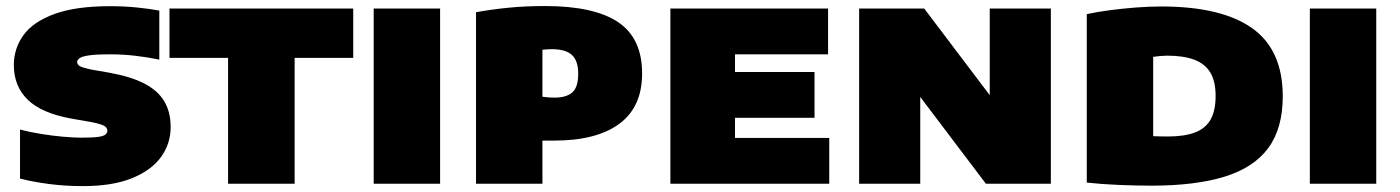

<svg xmlns="http://www.w3.org/2000/svg" viewBox="-20 -624 4754 652"><path d="M261.5 8Q201 8 146.2 0.8Q91.5 -6.5 48 -17.5V-184Q81 -175.5 119.2 -169.2Q157.5 -163 193.8 -159.8Q230 -156.5 258 -156.5Q295.5 -156.5 314 -159.2Q332.5 -162 338.5 -167.5Q344.5 -173 344.5 -180Q344.5 -186 340.5 -191.2Q336.5 -196.5 323.8 -201Q311 -205.5 284.5 -210.5L223.5 -221Q121 -239.5 74 -285.5Q27 -331.5 27 -403Q27 -459.5 59.8 -504.8Q92.5 -550 164.8 -576.5Q237 -603 354.5 -603Q400 -603 443.2 -598.8Q486.5 -594.5 521 -588V-421.5Q482.5 -429.5 440.5 -434.5Q398.5 -439.5 354.5 -439.5Q305 -439.5 281 -435.8Q257 -432 249.5 -426Q242 -420 242 -413.5Q242 -405.5 250.2 -400Q258.5 -394.5 291.5 -387.5L352 -377Q424 -364 469.8 -340.5Q515.5 -317 537.5 -280.5Q559.5 -244 559.5 -192.5Q559.5 -136 526.8 -90.8Q494 -45.5 428 -18.8Q362 8 261.5 8Z M754.5 0V-427.5H555.5V-595H1179.5V-427.5H980.5V0Z M1249 0V-595H1474.5V0Z M1596.5 0V-582.5Q1648.5 -592 1706.8 -597.8Q1765 -603.5 1830.5 -603.5Q1997.5 -603.5 2079 -548.8Q2160.5 -494 2160.5 -374.5Q2160.5 -260.5 2083 -203.5Q2005.5 -146.5 1861 -146.5Q1851.5 -146.5 1841 -146.5Q1830.5 -146.5 1822 -146.5V0ZM1863 -292.5Q1903 -292.5 1923.2 -310Q1943.5 -327.5 1943.5 -374Q1943.5 -417.5 1922.2 -437.2Q1901 -457 1853.5 -457Q1846 -457 1837.8 -456.5Q1829.5 -456 1822 -455V-295.5Q1833.5 -294 1842.5 -293.2Q1851.5 -292.5 1863 -292.5Z M2256.5 0V-595H2792V-439.5H2476V-155.5H2796V0ZM2375.5 -224V-379.5H2746V-224Z M2897.5 0V-595H3118.5L3370 -262.5H3341V-595H3548.5V0H3328L3076.5 -332.5H3105V0Z M3889.5 6.5Q3839.5 6.5 3779.5 4Q3719.5 1.5 3670.5 -4V-576Q3704.5 -583.5 3748 -589.2Q3791.5 -595 3837 -598.5Q3882.5 -602 3923 -602Q4128.5 -602 4232.2 -528.2Q4336 -454.5 4336 -297Q4336 -188 4286.8 -121.2Q4237.5 -54.5 4138.2 -24Q4039 6.5 3889.5 6.5ZM3945.5 -160.5Q4001.5 -160.5 4037.5 -174Q4073.5 -187.5 4090.8 -217.8Q4108 -248 4108 -298.5Q4108 -348 4089.8 -378Q4071.5 -408 4035 -421.5Q3998.5 -435 3943.5 -435Q3933.5 -435 3919.5 -433.8Q3905.5 -432.5 3896 -431V-161.5Q3909.5 -161 3921.5 -160.8Q3933.5 -160.5 3945.5 -160.5Z M4428 0V-595H4653.5V0Z"/></svg>

Font: Encode Sans SC SemiExpanded Black
Style: Regular
Weight: 900
Width: 6
Designer: Multiple Designers
Foundry: Impallari Type
Version: Version 3.002